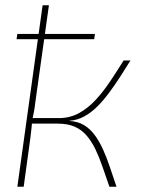

<svg xmlns="http://www.w3.org/2000/svg" viewBox="-20 -710 557 730"><path d="M476 -480Q457 -449 436.5 -417.5Q416 -386 394.5 -357Q373 -328 350 -305Q327 -282 300.5 -267.5Q274 -253 245 -251V-250Q277 -248 300 -234Q323 -220 340.5 -196Q358 -172 372 -141Q386 -110 398 -74Q410 -38 423 0H396Q382 -40 369.5 -76.5Q357 -113 342.5 -143Q328 -173 309 -195Q290 -217 263.5 -228.5Q237 -240 199 -240L204 -261Q246 -261 280.5 -280Q315 -299 344 -330.5Q373 -362 399 -401Q425 -440 450 -480ZM166 -690 114 -319Q112 -300 109 -285Q106 -270 102 -251Q101 -232 99 -215.5Q97 -199 95 -182L70 0H46L142 -690ZM229 -261 226 -240H90L93 -261ZM341 -581 338 -561H43L46 -581Z"/></svg>

Font: Exo 2 Thin
Style: Italic
Weight: 250
Italic angle: -8°
Designer: Natanael Gama
Foundry: Natanael Gama
Version: Version 2.010